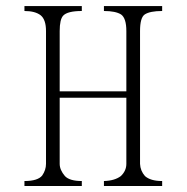

<svg xmlns="http://www.w3.org/2000/svg" viewBox="-20 -698 626 644"><path d="M466.3 -107.4Q484.9 -90.8 523.9 -90.8V-74.2H328.6V-90.8Q364.7 -91.8 385.3 -107.4Q403.8 -125 403.8 -148.4V-370.1H180.2V-148.4Q180.2 -127.9 197.8 -107.4Q213.4 -90.8 254.4 -90.8V-74.2H62V-90.8Q106.9 -90.8 121.6 -109.4Q134.3 -127.9 134.3 -148.4V-593.8Q134.3 -631.8 116.7 -646.5Q98.1 -661.1 62 -661.1V-677.7H254.4V-661.1Q206.5 -661.1 191.9 -645.5Q180.2 -632.8 180.2 -593.8V-391.6H403.8V-593.8Q403.8 -636.7 386.2 -649.4Q367.7 -661.1 328.6 -661.1V-677.7H523.9V-661.1Q482.9 -661.1 465.3 -649.4Q449.7 -638.7 449.7 -593.8V-148.4Q450.7 -125 466.3 -107.4Z"/></svg>

Font: BabelStone Tangut Wenhai
Style: Regular
Weight: 400
Designer: Andrew West
Foundry: BabelStone
Version: Version 1.002 May 21, 2016